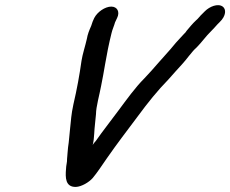

<svg xmlns="http://www.w3.org/2000/svg" viewBox="-20 -698 906 756"><path d="M351 -627 347 -618C343 -610 342 -603 339 -596C331 -578 325 -563 322 -545C316 -518 305 -485 301 -459C293 -402 283 -347 269 -287C260 -245 260 -227 256 -192C253 -168 252 -142 248 -118L246 -96C245 -87 245 -79 244 -72C245 -61 240 -46 240 -33C237 1 237 39 279 38C301 37 330 20 345 3C362 -17 383 -49 401 -75C445 -138 474 -175 521 -238C563 -295 600 -341 643 -385C662 -406 678 -425 696 -444C715 -464 735 -495 755 -512C774 -531 792 -557 811 -575C821 -585 827 -592 836 -602L845 -611C871 -636 871 -662 857 -672C838 -686 805 -672 787 -654L778 -645C766 -634 761 -625 751 -617C739 -606 725 -589 715 -577C712 -573 710 -569 706 -566L693 -552C679 -537 667 -524 651 -504C636 -486 619 -469 603 -450C586 -430 567 -409 548 -389C513 -354 480 -308 445 -261C409 -212 388 -187 358 -144C354 -139 348 -133 345 -127C349 -143 350 -157 351 -172C352 -196 356 -224 358 -249C358 -277 372 -326 378 -359C383 -386 390 -419 394 -446C400 -482 409 -527 419 -567C422 -581 430 -598 433 -610L441 -627C453 -651 442 -672 418 -672C394 -672 363 -651 351 -627Z"/></svg>

Font: Electronic
Style: BlkUltIt
Weight: 900
Version: Version 1.011